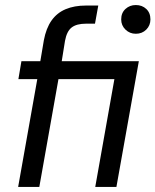

<svg xmlns="http://www.w3.org/2000/svg" viewBox="-20 -742 617 762"><path d="M52 0 128 -428H53L65 -499H140L154 -582Q163 -630 184.5 -660.5Q206 -691 240.5 -705.5Q275 -720 321 -720H370L357 -648H321Q284 -648 264.5 -633Q245 -618 238 -580L225 -499H531L442 0H358L434 -428H212L136 0ZM519 -608Q495 -608 478 -624.5Q461 -641 461 -665Q461 -691 478 -706.5Q495 -722 519 -722Q544 -722 560.5 -706.5Q577 -691 577 -665Q577 -641 560.5 -624.5Q544 -608 519 -608Z"/></svg>

Font: DM Sans 20pt
Style: Italic
Weight: 400
Italic angle: -10°
Version: Version 4.004;gftools[0.9.30]